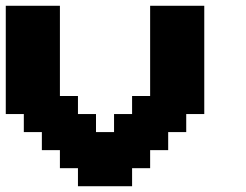

<svg xmlns="http://www.w3.org/2000/svg" viewBox="-20 -645 852 665"><path d="M250 0H437.5V-62.5H500V-125H562.5V-187.5H625V-250H687.5V-625H500V-312.5H437.5V-250H375V-187.5H312.5V-250H250V-312.5H187.5V-625H0V-250H62.5V-187.5H125V-125H187.5V-62.5H250Z"/></svg>

Font: Faithful 32x
Style: Semibold
Weight: 400
Foundry: Faithful Resource Pack
Version: Version 1.0; January 27, 2023